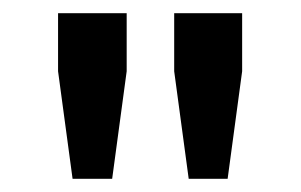

<svg xmlns="http://www.w3.org/2000/svg" viewBox="-20 -750 456 291"><path d="M244 -730V-642L266 -479H325L347 -642V-730ZM68 -730V-642L90 -479H150L172 -642V-730Z"/></svg>

Font: Glegoo
Style: Bold
Weight: 700
Version: Version 2.0.1; ttfautohint (v0.9) -r 48 -G 60